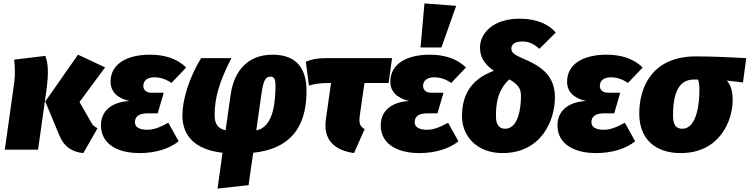

<svg xmlns="http://www.w3.org/2000/svg" viewBox="-20 -873 4373 1120"><path d="M466 20 549 -125C531 -134 523 -140 513 -157L444 -278L593 -480L435 -554L244 -281L326 -84C355 -13 405 14 466 20ZM8 0H202L251 -348C266 -458 259 -509 244 -547L62 -525C67 -496 69 -443 64 -398Z M795 20C885 20 969 -5 1022 -49L962 -157C911 -129 876 -116 839 -116C789 -116 767 -134 767 -160C767 -192 789 -212 842 -212H900L935 -332H865C830 -332 816 -351 816 -372C816 -404 842 -422 879 -422C917 -422 948 -411 980 -389L1066 -479C1011 -534 934 -554 856 -554C717 -554 625 -498 625 -397C625 -338 664 -300 735 -284C632 -278 569 -227 569 -142C569 -33 665 20 795 20Z M1570 -554C1428 -554 1345 -463 1325 -318L1296 -113C1250 -123 1232 -151 1232 -202C1232 -303 1260 -398 1330 -534H1153C1083 -419 1044 -291 1044 -200C1044 -80 1118 0 1278 18L1249 227L1430 207L1457 18C1716 -9 1768 -183 1768 -343C1768 -479 1705 -554 1570 -554ZM1558 -426C1576 -426 1587 -416 1587 -375C1587 -293 1579 -130 1475 -113L1505 -325C1517 -409 1531 -426 1558 -426Z M2106 -389H2247L2267 -534H1883C1831 -534 1798 -527 1764 -513L1782 -374C1812 -383 1846 -389 1904 -389H1911L1881 -177C1864 -53 1935 4 2045 20L2107 -120C2078 -136 2073 -156 2079 -201Z M2456 -853 2433 -596H2555L2641 -839ZM2427 20C2517 20 2601 -5 2654 -49L2594 -157C2543 -129 2508 -116 2471 -116C2421 -116 2399 -134 2399 -160C2399 -192 2421 -212 2474 -212H2532L2567 -332H2497C2462 -332 2448 -351 2448 -372C2448 -404 2474 -422 2511 -422C2549 -422 2580 -411 2612 -389L2698 -479C2643 -534 2566 -554 2488 -554C2349 -554 2257 -498 2257 -397C2257 -338 2296 -300 2367 -284C2264 -278 2201 -227 2201 -142C2201 -33 2297 20 2427 20Z M3012 -764C2854 -764 2780 -677 2780 -596C2780 -549 2797 -504 2861 -460C2715 -407 2675 -304 2675 -195C2675 -80 2761 20 2911 20C3141 20 3217 -175 3217 -304C3217 -416 3159 -477 3039 -528C2975 -555 2963 -567 2963 -590C2963 -612 2981 -631 3028 -631C3065 -631 3096 -616 3126 -588L3222 -683C3185 -727 3117 -764 3012 -764ZM2951 -410C3003 -380 3019 -357 3019 -312C3019 -244 3004 -122 2926 -122C2891 -122 2873 -147 2873 -195C2873 -262 2880 -345 2951 -410Z M3458 20C3548 20 3632 -5 3685 -49L3625 -157C3574 -129 3539 -116 3502 -116C3452 -116 3430 -134 3430 -160C3430 -192 3452 -212 3505 -212H3563L3598 -332H3528C3493 -332 3479 -351 3479 -372C3479 -404 3505 -422 3542 -422C3580 -422 3611 -411 3643 -389L3729 -479C3674 -534 3597 -554 3519 -554C3380 -554 3288 -498 3288 -397C3288 -338 3327 -300 3398 -284C3295 -278 3232 -227 3232 -142C3232 -33 3328 20 3458 20Z M3951 20C4178 20 4254 -169 4254 -289C4254 -343 4242 -377 4220 -403L4314 -392L4333 -534C4230 -539 4143 -544 4040 -544C3776 -544 3709 -354 3709 -211C3709 -61 3803 20 3951 20ZM3960 -122C3924 -122 3906 -144 3906 -199C3906 -335 3942 -410 4029 -409H4052C4057 -397 4060 -378 4060 -346C4060 -280 4048 -122 3960 -122Z"/></svg>

Font: Fira Sans Heavy
Style: Italic
Weight: 900
Italic angle: -8°
Designer: bBox Type GmbH & Carrois Corporate GbR & Edenspiekermann AG
Foundry: bBox Type GmbH & Carrois Corporate GbR & Edenspiekermann AG
Version: Version 4.301;PS 004.301;hotconv 1.0.88;makeotf.lib2.5.64775